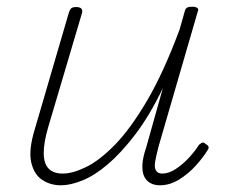

<svg xmlns="http://www.w3.org/2000/svg" viewBox="-20 -536 686 573"><path d="M162 17Q130 17 105.5 0.5Q81 -16 73 -52.5Q65 -89 84 -151L186 -500Q189 -508 193 -511.5Q197 -515 208 -515Q217 -515 222 -511Q227 -507 225 -498L124 -157Q110 -109 110.5 -78Q111 -47 125.5 -32.5Q140 -18 167 -18Q197 -18 237 -37.5Q277 -57 323 -104Q369 -151 418.5 -235Q468 -319 516 -448L531 -501Q533 -510 538 -513Q543 -516 554 -516Q563 -516 568.5 -512.5Q574 -509 570 -501L453 -98Q446 -71 443 -53.5Q440 -36 445.5 -27Q451 -18 464 -18Q484 -18 505 -32Q526 -46 544 -65.5Q562 -85 574 -104Q581 -110 585 -110.5Q589 -111 594 -106Q602 -102 602.5 -97Q603 -92 599 -87Q587 -67 565 -42.5Q543 -18 515 -0.5Q487 17 457 17Q441 17 429 10.5Q417 4 410.5 -9Q404 -22 405 -44Q406 -66 416 -95L466 -273Q426 -190 383.5 -134.5Q341 -79 301.5 -45.5Q262 -12 226 2.5Q190 17 162 17Z"/></svg>

Font: Playwrite AU QLD Thin
Style: Regular
Weight: 250
Designer: Veronika Burian, José Scaglione
Foundry: TypeTogether
Version: Version 1.002